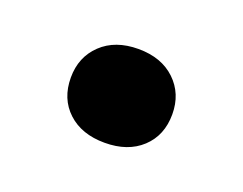

<svg xmlns="http://www.w3.org/2000/svg" viewBox="-42 -498 355 281"><g transform="rotate(20 135.0 -358.0)"><path d="M136 -285Q100 -285 78.5 -305Q57 -325 57 -358Q57 -390 78.5 -410.5Q100 -431 136 -431Q172 -431 193.5 -410.5Q215 -390 215 -358Q215 -325 193.5 -305Q172 -285 136 -285Z"/></g></svg>

Font: Roboto Serif 36pt Medium
Style: Regular
Weight: 500
Designer: Greg Gazdowicz
Foundry: Commercial Type
Version: Version 1.008